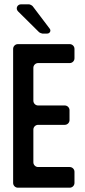

<svg xmlns="http://www.w3.org/2000/svg" viewBox="-20 -872 397 892"><path d="M304 -96H157C145 -96 135 -106 135 -118V-270C135 -282 145 -292 157 -292H281C293 -292 303 -302 303 -314V-360C303 -372 293 -382 281 -382H157C145 -382 135 -392 135 -404V-557C135 -569 145 -579 157 -579H304C316 -579 326 -589 326 -601V-645C326 -657 316 -667 304 -667H63C51 -667 41 -657 41 -645V-22C41 -10 51 0 63 0H304C316 0 326 -10 326 -22V-74C326 -86 316 -96 304 -96ZM177 -716H199C212 -716 219 -730 210 -740L132 -843C129 -847 119 -852 114 -852H78C60 -852 51 -832 64 -819L162 -722C164 -720 174 -716 177 -716Z"/></svg>

Font: DIN Rundschrift
Style: Eng
Weight: 400
Width: 3
Version: Version 1.027